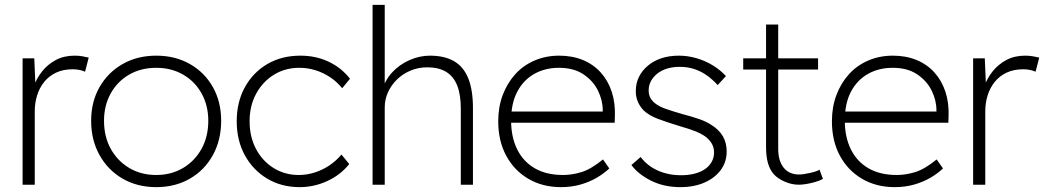

<svg xmlns="http://www.w3.org/2000/svg" viewBox="-20 -760 4296 790"><path d="M73 0V-520H121L126 -404H119Q130 -437 153 -466Q176 -495 209.5 -513Q243 -531 287 -531Q304 -531 318.5 -528.5Q333 -526 345 -523L330 -465Q316 -471 303 -473Q290 -475 280 -475Q240 -475 210.5 -461Q181 -447 161.5 -422.5Q142 -398 132.5 -367Q123 -336 123 -302V0Z M355 -263Q355 -341 389.5 -401.5Q424 -462 484.5 -496.5Q545 -531 623 -531Q701 -531 761.5 -496.5Q822 -462 856 -401.5Q890 -341 890 -263Q890 -184 856 -122Q822 -60 761.5 -25Q701 10 623 10Q545 10 484.5 -25Q424 -60 389.5 -122Q355 -184 355 -263ZM837 -263Q837 -326 809.5 -375.5Q782 -425 733.5 -453Q685 -481 623 -481Q560 -481 511.5 -453Q463 -425 435.5 -375.5Q408 -326 408 -263Q408 -198 435.5 -148Q463 -98 511.5 -69Q560 -40 623 -40Q685 -40 733.5 -69Q782 -98 809.5 -148Q837 -198 837 -263Z M954 -261Q954 -340 987.5 -401Q1021 -462 1080 -496.5Q1139 -531 1216 -531Q1280 -531 1332.5 -506Q1385 -481 1420 -436L1388 -397Q1366 -424 1338 -442.5Q1310 -461 1278 -471Q1246 -481 1212 -481Q1153 -481 1107 -452.5Q1061 -424 1034 -374.5Q1007 -325 1007 -261Q1007 -197 1033.5 -147Q1060 -97 1106 -68.5Q1152 -40 1209 -40Q1242 -40 1274 -50Q1306 -60 1334 -78.5Q1362 -97 1385 -124L1417 -85Q1381 -40 1326.5 -15Q1272 10 1213 10Q1138 10 1079.5 -25Q1021 -60 987.5 -121Q954 -182 954 -261Z M1513 -740H1563V-400L1551 -381Q1562 -428 1593 -461.5Q1624 -495 1665.5 -513Q1707 -531 1749 -531Q1809 -531 1848.5 -508Q1888 -485 1907 -437Q1926 -389 1926 -315V0H1876V-313Q1876 -371 1861 -408.5Q1846 -446 1815.5 -464.5Q1785 -483 1738 -483Q1701 -483 1669 -469.5Q1637 -456 1613.5 -433Q1590 -410 1576.5 -380.5Q1563 -351 1563 -318V0H1538Q1537 0 1531.5 0Q1526 0 1513 0Z M2030 -261Q2030 -320 2048.5 -369Q2067 -418 2100 -454.5Q2133 -491 2179.5 -511Q2226 -531 2281 -531Q2335 -531 2378.5 -513Q2422 -495 2452 -461.5Q2482 -428 2497 -382.5Q2512 -337 2510 -282L2509 -255H2067V-301H2482L2460 -283V-307Q2460 -347 2440.5 -387Q2421 -427 2381 -454Q2341 -481 2280 -481Q2223 -481 2178.5 -456Q2134 -431 2108.5 -383Q2083 -335 2083 -264Q2083 -196 2108 -145.5Q2133 -95 2180.5 -67.5Q2228 -40 2297 -40Q2334 -40 2373 -52Q2412 -64 2461 -104L2487 -67Q2465 -46 2435 -28.5Q2405 -11 2368 -0.5Q2331 10 2288 10Q2213 10 2154.5 -24Q2096 -58 2063 -119Q2030 -180 2030 -261Z M2578 -81 2616 -114Q2643 -78 2686 -58.5Q2729 -39 2783 -39Q2813 -39 2838 -45.5Q2863 -52 2880.5 -64Q2898 -76 2908 -93.5Q2918 -111 2918 -133Q2918 -172 2881 -199Q2864 -211 2838 -221Q2812 -231 2777 -241Q2724 -257 2687 -271Q2650 -285 2628 -306Q2612 -323 2604 -342.5Q2596 -362 2596 -385Q2596 -417 2609 -443.5Q2622 -470 2646 -490Q2670 -510 2702 -520.5Q2734 -531 2773 -531Q2810 -531 2846 -520.5Q2882 -510 2913 -491Q2944 -472 2967 -447L2933 -410Q2913 -432 2889.5 -449Q2866 -466 2838 -475.5Q2810 -485 2776 -485Q2749 -485 2725.5 -478Q2702 -471 2685 -457.5Q2668 -444 2658.5 -426.5Q2649 -409 2649 -388Q2649 -372 2655 -359.5Q2661 -347 2674 -336Q2691 -322 2719.5 -312Q2748 -302 2790 -290Q2828 -280 2857 -270Q2886 -260 2907 -246Q2939 -226 2954.5 -199Q2970 -172 2970 -137Q2970 -94 2946 -61Q2922 -28 2879 -9Q2836 10 2780 10Q2712 10 2659 -16.5Q2606 -43 2578 -81Z M3163 -44Q3147 -63 3139.5 -90Q3132 -117 3132 -155V-474H3038V-520H3132V-659H3182V-520H3346V-474H3182V-147Q3182 -98 3204.5 -70Q3227 -42 3268 -42Q3286 -42 3315.5 -49Q3345 -56 3352 -62L3366 -24Q3351 -15 3320 -7.5Q3289 0 3266 0Q3238 0 3209 -12.5Q3180 -25 3163 -44Z M3403 -261Q3403 -320 3421.5 -369Q3440 -418 3473 -454.5Q3506 -491 3552.5 -511Q3599 -531 3654 -531Q3708 -531 3751.5 -513Q3795 -495 3825 -461.5Q3855 -428 3870 -382.5Q3885 -337 3883 -282L3882 -255H3440V-301H3855L3833 -283V-307Q3833 -347 3813.5 -387Q3794 -427 3754 -454Q3714 -481 3653 -481Q3596 -481 3551.5 -456Q3507 -431 3481.5 -383Q3456 -335 3456 -264Q3456 -196 3481 -145.5Q3506 -95 3553.5 -67.5Q3601 -40 3670 -40Q3707 -40 3746 -52Q3785 -64 3834 -104L3860 -67Q3838 -46 3808 -28.5Q3778 -11 3741 -0.5Q3704 10 3661 10Q3586 10 3527.5 -24Q3469 -58 3436 -119Q3403 -180 3403 -261Z M3984 0V-520H4032L4037 -404H4030Q4041 -437 4064 -466Q4087 -495 4120.5 -513Q4154 -531 4198 -531Q4215 -531 4229.5 -528.5Q4244 -526 4256 -523L4241 -465Q4227 -471 4214 -473Q4201 -475 4191 -475Q4151 -475 4121.5 -461Q4092 -447 4072.5 -422.5Q4053 -398 4043.5 -367Q4034 -336 4034 -302V0Z"/></svg>

Font: Mach ExtraLight
Style: Regular
Weight: 250
Version: Version 1.002